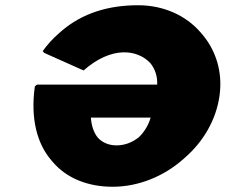

<svg xmlns="http://www.w3.org/2000/svg" viewBox="-20 -691 875 733"><path d="M555 -242C548 -216 532 -188 510 -167C487 -149 459 -136 425 -136C395 -136 370 -147 353 -166C338 -185 329 -211 327 -242ZM299 -422C406 -516 504 -503 554 -450C572 -428 582 -398 580 -368H121L113 -361C96 -239 121 -143 176 -79L182 -72C234 -11 315 22 410 22C509 22 605 -18 678 -82L686 -89C756 -150 805 -233 818 -325C831 -416 804 -499 752 -560L746 -567C691 -631 606 -671 507 -671C396 -671 295 -642 213 -571L212 -570L204 -563C182 -544 162 -522 143 -496L149 -489Z"/></svg>

Font: Hussar Woodtype
Style: BlkObl
Weight: 900
Foundry: Cannot Into Space Fonts
Version: Version 1.07